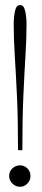

<svg xmlns="http://www.w3.org/2000/svg" viewBox="-20 -728 166 756"><path d="M51 -136.5Q51 -259.5 46.8 -349.8Q42.5 -440 38.2 -507.8Q34 -575.5 34 -631Q34 -661 39 -684.5Q44 -708 59.5 -708Q74 -708 79.2 -684.5Q84.5 -661 84.5 -631Q84.5 -575.5 80.2 -507.8Q76 -440 72 -349.8Q68 -259.5 68 -136.5ZM58.5 7.5Q41.5 7.5 28.8 -5.2Q16 -18 16 -35Q16 -53 28.8 -65Q41.5 -77 58.5 -77Q75.5 -77 87.8 -65Q100 -53 100 -35Q100 -18 87.8 -5.2Q75.5 7.5 58.5 7.5Z"/></svg>

Font: Imbue 50pt ExtraLight
Style: Regular
Weight: 200
Designer: Tyler Finck
Foundry: Etcetera Type Company
Version: Version 1.102; ttfautohint (v1.8.3)